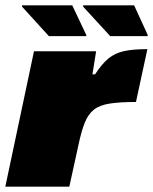

<svg xmlns="http://www.w3.org/2000/svg" viewBox="-21 -703 576 723"><path d="M-1 0 107 -510H341L327 -423H337Q363 -463 387.5 -483Q412 -503 446 -510.5Q480 -518 534 -518L491 -319Q430 -319 392 -313Q354 -307 332.5 -290Q311 -273 298 -240.5Q285 -208 274 -155L240 0ZM163 -567 62 -678V-683H251L304 -571V-567ZM394 -567 292 -678V-683H484L535 -572V-567Z"/></svg>

Font: Saira Expanded Black
Style: Italic
Weight: 900
Width: 7
Italic angle: -12°
Designer: Hector Gatti with collaboration of the Omnibus-Type team
Foundry: Omnibus-Type
Version: Version 1.101